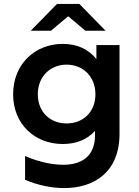

<svg xmlns="http://www.w3.org/2000/svg" viewBox="-20 -764 712 980"><path d="M108 32V154C173 181 242 196 308 196C460 196 590 115 590 -81V-534H472V-462C431 -515 370 -540 300 -540C160 -540 47 -438 47 -283C47 -128 160 -29 300 -29C366 -29 424 -50 465 -96V-75C465 41 389 77 302 77C235 77 160 56 108 32ZM320 -134C236 -134 173 -192 173 -283C173 -373 236 -434 320 -434C404 -434 467 -373 467 -283C467 -192 404 -134 320 -134ZM137 -607H240L328 -681L416 -607H519L385 -744H271Z"/></svg>

Font: Chess Sans SemiBold
Style: Regular
Weight: 600
Designer: Wolf Bōese
Foundry: Wolf Bōese
Version: Version 7.223;Glyphs 3.3 (3306)